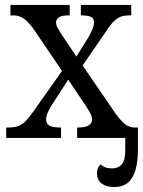

<svg xmlns="http://www.w3.org/2000/svg" viewBox="-20 -556 578 774"><path d="M440 198Q409 198 390 184Q371 170 371 143Q371 131 374.5 122.5Q378 114 384 107Q395 115 406 119Q417 123 432 123Q456 123 470.5 107Q485 91 485 49V-42H536V49Q536 94 526.5 128Q517 162 496 180Q475 198 440 198ZM5 0V-42H13Q35 -42 51 -47Q67 -52 81.5 -66Q96 -80 114 -106L230 -270L114 -441Q101 -459 88 -471Q75 -483 62 -488.5Q49 -494 34 -494H22V-536H261V-494H258Q227 -494 216.5 -485.5Q206 -477 206 -465Q206 -455 211.5 -445Q217 -435 227 -419L288 -328L336 -405Q346 -423 352.5 -438Q359 -453 359 -466Q359 -484 344.5 -489Q330 -494 309 -494H306V-536H509V-494H501Q483 -494 469 -489.5Q455 -485 440.5 -471.5Q426 -458 408 -430L313 -292L448 -95Q462 -76 474.5 -64Q487 -52 499 -47Q511 -42 522 -42H534V0H291V-42H296Q324 -42 337.5 -50.5Q351 -59 351 -75Q351 -86 344 -99.5Q337 -113 316 -144L255 -235L191 -136Q182 -122 174 -105.5Q166 -89 166 -73Q166 -57 179.5 -49.5Q193 -42 223 -42H226V0Z"/></svg>

Font: Noto Serif SemiCondensed
Style: Regular
Weight: 400
Width: 4
Designer: Monotype Design Team
Foundry: Monotype Imaging Inc.
Version: Version 2.013